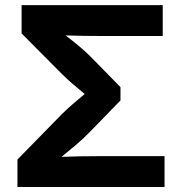

<svg xmlns="http://www.w3.org/2000/svg" viewBox="-20 -748 707 768"><path d="M49.8 0V-109.9L227.1 -291Q246.1 -310.1 270.8 -331.5Q295.4 -353 318.8 -372.1Q295.9 -390.6 271.5 -411.6Q247.1 -432.6 228 -451.7L66.4 -614.3V-727.5H630.9V-604H385.7Q309.1 -604 242.2 -606.4Q266.6 -587.9 293 -566.2Q319.3 -544.4 342.8 -521L461.9 -399.4V-346.2L341.8 -222.7Q314.5 -194.3 283.7 -168.2Q252.9 -142.1 226.1 -120.6Q299.8 -123.5 385.7 -123.5H638.2V0Z"/></svg>

Font: Inter
Style: Bold
Weight: 700
Designer: Rasmus Andersson
Foundry: rsms
Version: Version 4.001;git-9221beed3